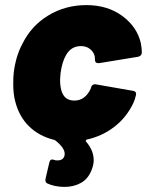

<svg xmlns="http://www.w3.org/2000/svg" viewBox="-20 -548 577 754"><path d="M239 -331Q224 -305 218 -262Q216 -242 216 -233Q216 -211 221 -193Q232 -153 272 -153Q314 -153 336 -199L337 -203Q339 -211 344 -214.5Q349 -218 355 -217L504 -191Q517 -188 514 -175Q510 -157 504 -144Q477 -87 429 -50Q381 -13 321 0Q318 1 317 3.5Q316 6 318 8Q348 43 348 81Q348 98 340 119Q326 155 297.5 170.5Q269 186 234 186Q195 186 165 172Q156 167 159 153L174 89Q178 74 193 80Q197 82 206 82Q226 82 232 67Q234 64 234 56Q234 33 198 4L192 1Q134 -13 94.5 -51.5Q55 -90 40 -149Q32 -178 32 -218Q32 -248 34 -263Q42 -328 68 -376Q103 -447 170 -487.5Q237 -528 319 -528Q402 -528 460 -485.5Q518 -443 533 -379Q537 -358 537 -341Q536 -328 522 -325L369 -300H366Q353 -300 353 -313L352 -327Q348 -344 333.5 -355.5Q319 -367 298 -367Q259 -367 239 -331Z"/></svg>

Font: Barlow Black
Style: Italic
Weight: 900
Italic angle: -7°
Designer: Jeremy Tribby
Foundry: Tribby Type
Version: Version 1.408